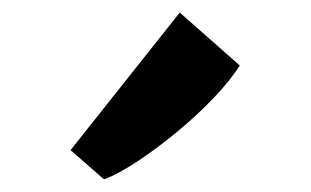

<svg xmlns="http://www.w3.org/2000/svg" viewBox="-20 -910 482 298"><path d="M141 -632 89.5 -677 259 -890.5 352 -808.5Q339 -787 313.5 -760Q288 -733 256.8 -707Q225.5 -681 195.2 -660.8Q165 -640.5 142.5 -632Z"/></svg>

Font: Merriweather 24pt ExtraBold
Style: Regular
Weight: 800
Version: Version 2.100